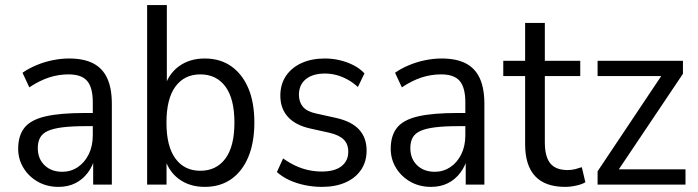

<svg xmlns="http://www.w3.org/2000/svg" viewBox="-20 -725 2741 754"><path d="M210 8.9Q164.1 8.9 128.3 -11.5Q92.5 -32 71.9 -66.1Q51.4 -100.1 51.4 -140.7Q51.4 -192.5 76.2 -223.6Q101 -254.6 158.8 -268Q216.6 -281.3 313.4 -281.3H356.3V-229.6H317.7Q263 -229.6 226.3 -225.1Q189.6 -220.5 168.2 -210.9Q146.8 -201.3 137.6 -184.6Q128.4 -167.9 128.4 -143.4Q128.4 -101.7 155 -76Q181.5 -50.4 224.7 -50.4Q258.1 -50.4 285.3 -68.6Q312.6 -86.8 328.5 -119.2Q344.4 -151.5 344.4 -193.7V-322.9Q344.4 -381.1 322.4 -407Q300.4 -432.9 249.1 -432.9Q210.2 -432.9 172.7 -420.8Q135.1 -408.6 95.1 -382L68.4 -439.3Q93.1 -456.6 123.8 -469.3Q154.5 -482.1 187.4 -488.7Q220.2 -495.3 251.1 -495.3Q309.1 -495.3 346.1 -476.1Q383 -457 401.1 -417.7Q419.2 -378.4 419.2 -317.1V0H345.9V-111.4H354.5Q345.4 -74.3 325.1 -47.1Q304.7 -19.9 275.7 -5.5Q246.8 8.9 210 8.9Z M784.4 8.9Q723.1 8.9 680.7 -23.4Q638.3 -55.8 623.8 -114.6H634V0H557.8V-705H635.2V-374.4H624Q638.8 -431.8 681.1 -463.5Q723.4 -495.3 784.1 -495.3Q844.7 -495.3 887.9 -464.9Q931.2 -434.6 955.1 -378.8Q978.9 -323.1 978.9 -243.4Q978.9 -165.7 955.2 -108.7Q931.4 -51.8 887.9 -21.4Q844.4 8.9 784.4 8.9ZM766.6 -54.4Q829.6 -54.4 865.1 -102.2Q900.6 -150 900.6 -243.4Q900.6 -337.5 865.1 -385.2Q829.6 -432.9 766.6 -432.9Q704.2 -432.9 669 -385.2Q633.7 -337.5 633.7 -243.4Q633.7 -150 669 -102.2Q704.2 -54.4 766.6 -54.4Z M1244.3 8.9Q1209.8 8.9 1176.5 1.9Q1143.3 -5.1 1115.8 -17.9Q1088.2 -30.7 1067.5 -49.4L1091.7 -102.8Q1115.9 -85.7 1140.9 -74Q1165.8 -62.4 1191.6 -56.9Q1217.5 -51.4 1244 -51.4Q1294 -51.4 1320.8 -72.1Q1347.7 -92.9 1347.7 -129Q1347.7 -159.6 1329.5 -177.2Q1311.4 -194.8 1274.2 -203.5L1197.7 -220.5Q1140 -233.4 1110.4 -266.3Q1080.9 -299.2 1080.9 -349.3Q1080.9 -394.1 1103 -426.9Q1125.1 -459.6 1164.5 -477.5Q1203.9 -495.3 1255.6 -495.3Q1286 -495.3 1314.5 -488.5Q1342.9 -481.8 1367.9 -469.1Q1392.9 -456.4 1411.3 -436.9L1385.5 -383.3Q1366.9 -400.4 1345.6 -412.2Q1324.3 -424 1302 -430.1Q1279.6 -436.2 1256.1 -436.2Q1208.2 -436.2 1181.1 -414.1Q1153.9 -391.9 1153.9 -352.7Q1153.9 -324.1 1169.9 -305.3Q1186 -286.6 1221.9 -279.2L1298.4 -262.2Q1359.6 -248.8 1389.7 -216.7Q1419.7 -184.5 1419.7 -133.9Q1419.7 -90.4 1398 -58.2Q1376.2 -25.9 1336.8 -8.5Q1297.3 8.9 1244.3 8.9Z M1673 8.9Q1627.1 8.9 1591.3 -11.5Q1555.5 -32 1534.9 -66.1Q1514.4 -100.1 1514.4 -140.7Q1514.4 -192.5 1539.2 -223.6Q1564 -254.6 1621.8 -268Q1679.6 -281.3 1776.4 -281.3H1819.3V-229.6H1780.7Q1726 -229.6 1689.3 -225.1Q1652.6 -220.5 1631.2 -210.9Q1609.8 -201.3 1600.6 -184.6Q1591.4 -167.9 1591.4 -143.4Q1591.4 -101.7 1618 -76Q1644.5 -50.4 1687.7 -50.4Q1721.1 -50.4 1748.3 -68.6Q1775.6 -86.8 1791.5 -119.2Q1807.4 -151.5 1807.4 -193.7V-322.9Q1807.4 -381.1 1785.4 -407Q1763.4 -432.9 1712.1 -432.9Q1673.2 -432.9 1635.7 -420.8Q1598.1 -408.6 1558.1 -382L1531.4 -439.3Q1556.1 -456.6 1586.8 -469.3Q1617.5 -482.1 1650.4 -488.7Q1683.2 -495.3 1714.1 -495.3Q1772.1 -495.3 1809.1 -476.1Q1846 -457 1864.1 -417.7Q1882.2 -378.4 1882.2 -317.1V0H1808.9V-111.4H1817.5Q1808.4 -74.3 1788.1 -47.1Q1767.7 -19.9 1738.7 -5.5Q1709.8 8.9 1673 8.9Z M2199.3 8.9Q2120.9 8.9 2081.6 -33.1Q2042.2 -75.2 2042.2 -158.5V-426.3H1956.4V-486.3H2042.2V-635H2119.6V-486.3H2258.7V-426.3H2119.6V-166.3Q2119.6 -110 2140.9 -83.6Q2162.1 -57.2 2209.3 -57.2Q2224.9 -57.2 2239.2 -60.8Q2253.4 -64.5 2264.8 -68.5L2278.8 -9.4Q2266.6 -1.5 2243.5 3.7Q2220.4 8.9 2199.3 8.9Z M2326.8 0V-52.3L2591 -447.7V-426.3H2326.8V-486.3H2662V-435.3L2395.8 -38.6V-60.1H2672V0Z"/></svg>

Font: Nunito Sans 12pt ExtraLight SemiCondensed
Style: Regular
Weight: 200
Width: 4
Version: Version 3.101;gftools[0.9.27]